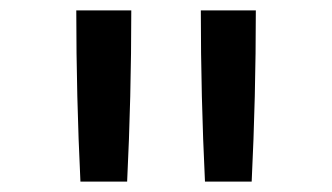

<svg xmlns="http://www.w3.org/2000/svg" viewBox="-20 -792 640 370"><path d="M135 -442Q131 -524 129 -606.5Q127 -689 127 -772H233Q233 -689 231 -606.5Q229 -524 225 -442ZM375 -442Q371 -524 369 -606.5Q367 -689 367 -772H473Q473 -689 471 -606.5Q469 -524 465 -442Z"/></svg>

Font: Iosevka HT Medium Extended
Style: Regular
Weight: 500
Width: 7
Monospace: yes
Designer: Belleve Invis
Foundry: Belleve Invis
Version: Version 32.3.0; ttfautohint (v1.8.4)